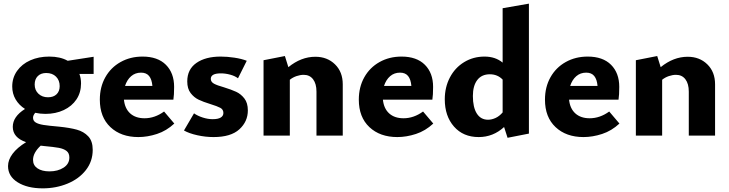

<svg xmlns="http://www.w3.org/2000/svg" viewBox="-20 -743 3994 1052"><path d="M493 -338H415Q424 -314 424 -286Q424 -236 399 -198.5Q374 -161 329.5 -140Q285 -119 229 -119Q200 -119 173 -125Q161 -111 161 -98Q161 -81 175.5 -72Q190 -63 218 -58.5Q246 -54 304 -49Q363 -43 401 -32.5Q439 -22 463.5 4Q488 30 488 78Q488 141 450.5 189Q413 237 350 263Q287 289 214 289Q130 289 77 256Q24 223 24 167Q24 133 49 99.5Q74 66 123 36Q50 11 50 -48Q50 -104 117 -146Q84 -167 65.5 -198.5Q47 -230 47 -269Q47 -317 73.5 -354.5Q100 -392 146 -412.5Q192 -433 250 -433Q310 -433 351 -410L493 -432ZM307 -271Q307 -303 287 -323Q267 -343 233 -343Q204 -343 187 -326Q170 -309 170 -280Q170 -249 190.5 -229.5Q211 -210 243 -210Q273 -210 290 -226.5Q307 -243 307 -271ZM220 57 203 55Q161 94 161 133Q161 163 185.5 179.5Q210 196 251 196Q297 196 328.5 175.5Q360 155 360 120Q360 96 344.5 84Q329 72 302 67Q275 62 220 57Z M935 -66Q892 -26 840 -9Q788 8 738 8Q643 8 585 -46.5Q527 -101 527 -197Q527 -266 557 -319.5Q587 -373 640.5 -403Q694 -433 761 -433Q844 -433 889 -388Q934 -343 934 -267Q934 -222 930 -197H659Q664 -148 693.5 -121.5Q723 -95 772 -95Q828 -95 879 -132ZM665 -272H815Q812 -308 797 -326.5Q782 -345 753 -345Q721 -345 698.5 -325.5Q676 -306 665 -272Z M988 -28 1043 -122Q1063 -108 1091 -99Q1119 -90 1145 -90Q1175 -90 1189.5 -99Q1204 -108 1204 -124Q1204 -143 1187.5 -152Q1171 -161 1132 -173Q1093 -185 1068 -197Q1043 -209 1024.5 -233Q1006 -257 1006 -297Q1006 -363 1056 -398Q1106 -433 1189 -433Q1225 -433 1264.5 -427Q1304 -421 1332 -410L1284 -314Q1267 -327 1241 -334Q1215 -341 1190 -341Q1135 -341 1135 -311Q1135 -294 1152.5 -284.5Q1170 -275 1206 -265Q1248 -252 1274 -240Q1300 -228 1319 -203.5Q1338 -179 1338 -138Q1338 -77 1291.5 -34.5Q1245 8 1150 8Q1106 8 1061 -2Q1016 -12 988 -28Z M1858 -281V0H1714V-241Q1714 -284 1695.5 -308.5Q1677 -333 1644 -333Q1625 -333 1604.5 -326Q1584 -319 1568 -306V0H1424V-413L1541 -436L1560 -375Q1630 -432 1708 -432Q1773 -432 1815.5 -390.5Q1858 -349 1858 -281Z M2354 -66Q2311 -26 2259 -9Q2207 8 2157 8Q2062 8 2004 -46.5Q1946 -101 1946 -197Q1946 -266 1976 -319.5Q2006 -373 2059.5 -403Q2113 -433 2180 -433Q2263 -433 2308 -388Q2353 -343 2353 -267Q2353 -222 2349 -197H2078Q2083 -148 2112.5 -121.5Q2142 -95 2191 -95Q2247 -95 2298 -132ZM2084 -272H2234Q2231 -308 2216 -326.5Q2201 -345 2172 -345Q2140 -345 2117.5 -325.5Q2095 -306 2084 -272Z M2878 -723V-11L2761 12L2742 -47Q2682 8 2603 8Q2518 8 2467.5 -49.5Q2417 -107 2417 -199Q2417 -265 2445 -318.5Q2473 -372 2523 -402.5Q2573 -433 2635 -433Q2694 -433 2734 -400V-698ZM2734 -127V-307Q2706 -336 2664 -336Q2619 -336 2595 -304.5Q2571 -273 2571 -217Q2571 -155 2592.5 -121Q2614 -87 2654 -87Q2674 -87 2695 -96.5Q2716 -106 2734 -127Z M3374 -66Q3331 -26 3279 -9Q3227 8 3177 8Q3082 8 3024 -46.5Q2966 -101 2966 -197Q2966 -266 2996 -319.5Q3026 -373 3079.5 -403Q3133 -433 3200 -433Q3283 -433 3328 -388Q3373 -343 3373 -267Q3373 -222 3369 -197H3098Q3103 -148 3132.5 -121.5Q3162 -95 3211 -95Q3267 -95 3318 -132ZM3104 -272H3254Q3251 -308 3236 -326.5Q3221 -345 3192 -345Q3160 -345 3137.5 -325.5Q3115 -306 3104 -272Z M3898 -281V0H3754V-241Q3754 -284 3735.5 -308.5Q3717 -333 3684 -333Q3665 -333 3644.5 -326Q3624 -319 3608 -306V0H3464V-413L3581 -436L3600 -375Q3670 -432 3748 -432Q3813 -432 3855.5 -390.5Q3898 -349 3898 -281Z"/></svg>

Font: Ysabeau Ultrabold
Style: Regular
Weight: 800
Designer: Christian Thalmann (Catharsis Fonts)
Version: Version 0.003